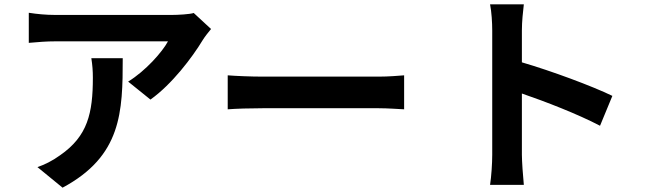

<svg xmlns="http://www.w3.org/2000/svg" viewBox="-20 -811 2980 887"><path d="M402 -542C407 -510 409 -483 409 -452C409 -288 385 -182 258 -94C221 -67 185 -50 153 -39L269 56C542 -90 547 -294 547 -542ZM875 -751C857 -745 802 -742 774 -742H235C193 -742 151 -746 113 -752V-613C160 -617 193 -620 235 -620H756C730 -571 652 -483 572 -434L675 -351C774 -421 869 -547 916 -625C925 -640 944 -664 955 -677Z M1032 -306C1069 -309 1136 -311 1193 -311H1730C1772 -311 1823 -307 1847 -306V-463C1821 -461 1776 -457 1730 -457H1193C1141 -457 1068 -460 1032 -463Z M2809 -368C2717 -413 2525 -484 2391 -523V-670C2391 -712 2396 -756 2400 -791H2244C2251 -756 2254 -706 2254 -670V-96C2254 -56 2250 4 2244 43H2400C2396 3 2391 -67 2391 -96V-379C2499 -342 2649 -284 2752 -230Z"/></svg>

Font: Noto Sans CJK KR Bold
Style: Regular
Weight: 700
Designer: Ryoko NISHIZUKA (kana & ideographs); Paul D. Hunt (Latin, Greek & Cyrillic); Wenlong ZHANG (bopomofo); Sandoll Communica
Foundry: Adobe Systems Incorporated
Version: Version 1.004;PS 1.004;hotconv 1.0.82;makeotf.lib2.5.63406